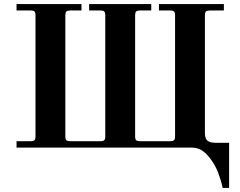

<svg xmlns="http://www.w3.org/2000/svg" viewBox="-20 -732 1188 952"><path d="M62 0V-32H132Q146 -32 151 -37Q156 -42 156 -56V-656Q156 -670 151 -675Q146 -680 132 -680H62V-712H384V-680H328Q314 -680 309 -675Q304 -670 304 -656V-56Q304 -42 309 -37Q314 -32 328 -32H478Q492 -32 497 -37Q502 -42 502 -56V-656Q502 -670 497 -675Q492 -680 478 -680H422V-712H730V-680H674Q660 -680 655 -675Q650 -670 650 -656V-56Q650 -42 655 -37Q660 -32 674 -32H824Q838 -32 843 -37Q848 -42 848 -56V-656Q848 -670 843 -675Q838 -680 824 -680H768V-712H1090V-680H1020Q1006 -680 1001 -675Q996 -670 996 -656V-72Q996 -44 1009 -34Q1022 -24 1049 -24H1116V200H1084Q1082 192 1079 178.5Q1076 165 1064 131Q1052 97 1035 72Q1010 34 986 17Q962 0 933 0Z"/></svg>

Font: Old Standard TT
Style: Bold
Weight: 700
Designer: Alexey Kryukov <alexios@thessalonica.org.ru>
Version: Version 2.2